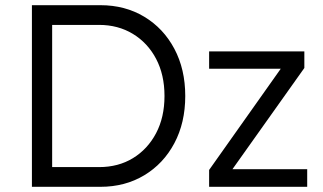

<svg xmlns="http://www.w3.org/2000/svg" viewBox="-20 -720 1246 740"><path d="M103 0V-700H367Q462 -700 536 -655.5Q610 -611 652 -532Q694 -453 694 -350Q694 -247 652 -168Q610 -89 536 -44.5Q462 0 367 0ZM362 -624H181V-76H362Q436 -76 492.5 -110.5Q549 -145 581.5 -206.5Q614 -268 614 -350Q614 -432 581.5 -493.5Q549 -555 492 -589.5Q435 -624 362 -624ZM786 0V-65L1062 -455H786V-522H1153V-458L876 -68H1164V0Z"/></svg>

Font: Lexend Deca Light
Style: Regular
Weight: 300
Designer: Bonnie Shaver-Troup, Thomas Jockin
Foundry: Lexend
Version: Version 1.008; ttfautohint (v1.8.4.7-5d5b)